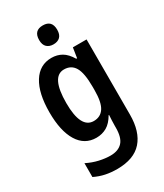

<svg xmlns="http://www.w3.org/2000/svg" viewBox="-240 -845 1008 1178"><g transform="rotate(-30 264.0 -256.0)"><path d="M217 -553Q257 -553 289 -534.5Q321 -516 347 -472H353L364 -543H461V-11Q461 110 403.5 175Q346 240 227 240Q183 240 145 232Q107 224 70 206V108Q112 129 154 138.5Q196 148 233 148Q288 148 317 117Q346 86 346 15V3Q346 -14 347 -35Q348 -56 349 -73H346Q320 -28 287 -9Q254 10 213 10Q130 10 85 -63.5Q40 -137 40 -269Q40 -404 86.5 -478.5Q133 -553 217 -553ZM248 -453Q158 -453 158 -267Q158 -87 250 -87Q298 -87 323 -125Q348 -163 348 -250V-272Q348 -370 323.5 -411.5Q299 -453 248 -453ZM271 -752Q335 -752 335 -685Q335 -651 318 -634.5Q301 -618 271 -618Q242 -618 224.5 -634.5Q207 -651 207 -685Q207 -752 271 -752Z"/></g></svg>

Font: Noto Sans Gujarati Condensed SemiBold
Style: Regular
Weight: 600
Width: 3
Designer: Jelle Bosma - Monotype Design Team, Universal Thirst
Foundry: Monotype Imaging Inc.
Version: Version 2.106; ttfautohint (v1.8.4.7-5d5b)